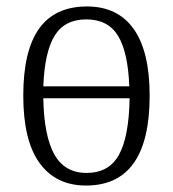

<svg xmlns="http://www.w3.org/2000/svg" viewBox="-20 -564 534 594"><path d="M52 -268Q52 -407 101 -475.5Q150 -544 249 -544Q344 -544 393.5 -474.5Q443 -405 443 -268Q443 10 246 10Q153 10 102.5 -59.5Q52 -129 52 -268ZM380 -297Q376 -403 345 -453.5Q314 -504 247 -504Q180 -504 149 -453.5Q118 -403 114 -297ZM381 -260H114Q116 -144 148 -86.5Q180 -29 248 -29Q317 -29 348 -85Q379 -141 381 -260Z"/></svg>

Font: Noto Serif NarrowLight
Style: Regular
Weight: 300
Width: 4
Designer: Monotype Design Team
Foundry: Monotype Imaging Inc.
Version: Version 1.001